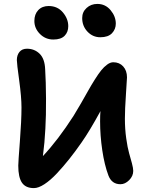

<svg xmlns="http://www.w3.org/2000/svg" viewBox="-20 -1009 766 990"><path d="M497.1 -816.9Q458.5 -816.9 431.2 -845.7Q403.8 -874.5 403.8 -916Q403.8 -947.3 426.5 -968Q449.2 -988.8 481.9 -988.8Q523.4 -988.8 550.3 -956.5Q577.1 -924.3 577.1 -887.2Q577.1 -858.4 557.4 -837.6Q537.6 -816.9 497.1 -816.9ZM254.9 -805.2Q214.4 -805.2 185.8 -834Q157.2 -862.8 157.2 -900.9Q157.2 -935.5 177.2 -956.8Q197.3 -978 231 -978Q276.4 -978 304.2 -945.1Q332 -912.1 332 -874Q332 -843.8 313.2 -824.5Q294.4 -805.2 254.9 -805.2ZM154.8 -39.1Q112.3 -39.1 93.3 -66.9Q74.2 -94.7 74.2 -154.8Q74.2 -172.4 82.5 -279.8Q90.8 -387.2 90.8 -455.1Q90.8 -508.3 78.9 -595Q66.9 -681.6 66.9 -699.2Q66.9 -724.6 80.3 -741.2Q93.8 -757.8 119.1 -757.8Q157.7 -757.8 184.3 -731.9Q210.9 -706.1 212.9 -650.9Q216.8 -589.4 217.3 -500.2Q217.8 -411.1 213.9 -345.2Q210.4 -274.4 201.2 -204.1Q279.8 -288.1 358.9 -411.1Q376 -438.5 397.7 -476.3Q419.4 -514.2 434.6 -541.3Q449.7 -568.4 468.3 -597.9Q486.8 -627.4 501.5 -645.8Q516.1 -664.1 532.5 -676Q548.8 -688 564 -688Q595.7 -688 615.2 -666.5Q634.8 -645 634.8 -609.9Q634.8 -601.1 629.4 -522.7Q624 -444.3 624 -397Q624 -343.3 630.9 -295.2Q637.7 -247.1 645.5 -220Q653.3 -192.9 660.2 -167.2Q667 -141.6 667 -127.9Q667 -101.1 646 -80.1Q625 -59.1 601.1 -59.1Q556.2 -59.1 539.1 -104Q518.6 -158.2 507.3 -234.4Q496.1 -310.5 496.1 -383.8Q496.1 -418 498 -436Q441.4 -332.5 400.9 -274.9Q368.7 -228.5 337.6 -189.5Q306.6 -150.4 273.4 -115Q240.2 -79.6 209.2 -59.3Q178.2 -39.1 154.8 -39.1Z"/></svg>

Font: Shantell Sans Irregular Bouncy
Style: Regular
Weight: 600
Designer: Stephen Nixon, Anya Danilova, Shantell Martin
Foundry: Arrow Type
Version: Version 1.006;[9816181b4]